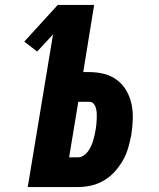

<svg xmlns="http://www.w3.org/2000/svg" viewBox="-20 -755 640 775"><path d="M92 0 194 -616 130 -547 78 -587 213 -735H360L316 -464H341Q372 -464 401 -456.5Q430 -449 453 -431.5Q476 -414 490.5 -388.5Q505 -363 511 -334Q517 -305 516 -274Q515 -243 510 -211Q505 -185 497.5 -158.5Q490 -132 476 -107.5Q462 -83 443 -62Q424 -41 399.5 -26.5Q375 -12 348 -6Q321 0 294 0ZM295 -120Q306 -120 316.5 -126.5Q327 -133 334.5 -143Q342 -153 347 -164Q352 -175 355.5 -186Q359 -197 361.5 -208.5Q364 -220 366 -231Q368 -242 369 -253Q370 -264 370.5 -275Q371 -286 370.5 -296.5Q370 -307 367.5 -317.5Q365 -328 358.5 -336Q352 -344 341 -344H296L259 -120Z"/></svg>

Font: Iosevka Aile Heavy Oblique
Style: Regular
Weight: 900
Italic angle: -9°
Designer: Belleve Invis
Foundry: Belleve Invis
Version: Version 31.1.0; ttfautohint (v1.8.4)